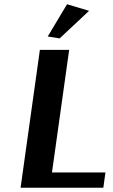

<svg xmlns="http://www.w3.org/2000/svg" viewBox="-20 -885 531 905"><path d="M477 -72 467 0H77L168 -650H306L225 -72ZM296 -865 400 -834 261 -704 205 -713Z"/></svg>

Font: Arsenal
Style: Bold Italic
Weight: 700
Italic angle: -9°
Designer: Andrij Shevchenko
Foundry: Stairsfor.com
Version: Version 1.000